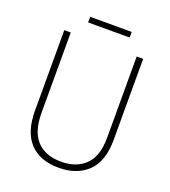

<svg xmlns="http://www.w3.org/2000/svg" viewBox="-151 -941 935 1059"><g transform="rotate(20 317.0 -411.0)"><path d="M549 -240Q549 -111 485 -50.5Q421 10 316 10Q205 10 145.5 -53.5Q86 -117 86 -241V-714H124V-243Q124 -132 174.5 -79Q225 -26 317 -26Q406 -26 458.5 -77Q511 -128 511 -237V-714H549ZM439 -832V-799H195V-832Z"/></g></svg>

Font: Noto Sans Tamil SemiCondensed ExtraLight
Style: Regular
Weight: 200
Width: 4
Designer: Jelle Bosma - Monotype Design Team
Foundry: Monotype Imaging Inc.
Version: Version 2.004; ttfautohint (v1.8.4.7-5d5b)